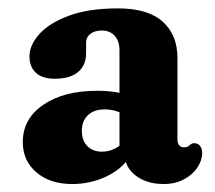

<svg xmlns="http://www.w3.org/2000/svg" viewBox="-20 -730 523 467"><path d="M51.7 -592.7Q51.7 -620.4 75.7 -647.2Q99.6 -673.9 147.6 -691.8Q195.6 -709.6 266.7 -709.6Q340 -709.6 375.8 -677.3Q411.6 -645 411.6 -589.4V-390.2Q411.6 -382.8 415.3 -377.2Q419.1 -371.7 427.9 -371.7Q434.7 -371.7 438.1 -374.3Q441.6 -377 444.5 -379.4Q447.5 -381.8 452 -381.8Q461.5 -381.8 466.6 -375.1Q471.8 -368.5 471.8 -358.2Q471.8 -340.4 460.3 -322.8Q448.8 -305.3 427.6 -293.9Q406.5 -282.4 377.9 -282.4Q337.3 -282.4 310.4 -302.7Q283.4 -323 283.4 -355.7L270.6 -371V-607.7Q270.6 -630.2 258.9 -643Q247.2 -655.8 227.7 -655.8Q210.4 -655.8 199.9 -647.7Q189.4 -639.6 189.4 -627V-600.7Q189.4 -570.9 169.7 -554.7Q150.1 -538.5 113.7 -538.5Q82.5 -538.5 67.1 -553.1Q51.7 -567.7 51.7 -592.7ZM280.5 -452.6Q269.9 -458 258.4 -461Q246.9 -463.9 233.8 -463.9Q209 -463.9 194 -449.9Q179.1 -435.8 179.1 -412.4Q179.1 -387.6 192.7 -374.3Q206.4 -361.1 227.9 -361.1Q245.8 -361.1 261.3 -369.6Q276.9 -378.1 286.1 -391.6L296.1 -349.1Q275.1 -317.4 236.9 -299.9Q198.7 -282.4 155.8 -282.4Q101.6 -282.4 68.5 -310.8Q35.4 -339.2 35.4 -384.5Q35.4 -440.9 85.2 -475.1Q134.9 -509.2 217.2 -509.2Q240.9 -509.2 261.2 -505.9Q281.5 -502.7 294.3 -496.8Z"/></svg>

Font: Fraunces 144pt S100 Black
Style: Regular
Weight: 900
Version: Version 1.000